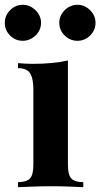

<svg xmlns="http://www.w3.org/2000/svg" viewBox="-51 -780 418 800"><path d="M232 -528V-93Q232 -51 246.5 -36Q261 -21 296 -21V0Q278 -1 240 -2.5Q202 -4 163 -4Q124 -4 84 -2.5Q44 -1 24 0V-21Q59 -21 73.5 -36Q88 -51 88 -93V-408Q88 -453 74.5 -474.5Q61 -496 24 -496V-517Q56 -514 86 -514Q128 -514 164.5 -517.5Q201 -521 232 -528ZM272 -760Q302 -760 324.5 -737.5Q347 -715 347 -685Q347 -654 324.5 -632Q302 -610 272 -610Q241 -610 218.5 -632Q196 -654 196 -685Q196 -715 218.5 -737.5Q241 -760 272 -760ZM44 -760Q74 -760 97 -737.5Q120 -715 120 -685Q120 -654 97 -632Q74 -610 44 -610Q13 -610 -9 -632Q-31 -654 -31 -685Q-31 -715 -9 -737.5Q13 -760 44 -760Z"/></svg>

Font: Playfair Display
Style: Bold
Weight: 700
Designer: Claus Eggers Sørensen
Foundry: Claus Eggers Sørensen
Version: Version 1.203